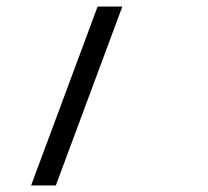

<svg xmlns="http://www.w3.org/2000/svg" viewBox="-20 -570 640 590"><path d="M280 -550H356L151.5 0H75.5Z"/></svg>

Font: JuliaMono Italic
Style: Regular
Weight: 400
Italic angle: -9°
Monospace: yes
Designer: cormullion
Foundry: corm
Version: Version 0.049; ttfautohint (v1.8.4)